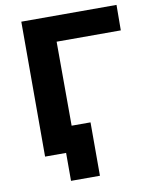

<svg xmlns="http://www.w3.org/2000/svg" viewBox="-92 -768 777 981"><g transform="rotate(-10 296.5 -277.5)"><path d="M580 -568 581 -700H87V0H196V145H346V-132H248L247 -568Z"/></g></svg>

Font: Talent SemiBold
Style: Bold
Weight: 700
Designer: Mike Powis
Version: Version 1.001;hotconv 1.0.109;makeotfexe 2.5.65596